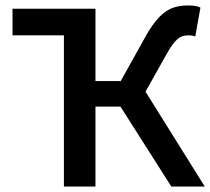

<svg xmlns="http://www.w3.org/2000/svg" viewBox="-20 -686 773 706"><path d="M215 0V-556H26V-654H331V-388H424L512 -546Q531 -581 549.5 -604.5Q568 -628 586.5 -641.5Q605 -655 626 -660.5Q647 -666 672 -666Q683 -666 695.5 -664.5Q708 -663 717 -658L698 -552Q690 -555 683.5 -555.5Q677 -556 672 -556Q661 -556 651.5 -553Q642 -550 633 -542.5Q624 -535 614 -521.5Q604 -508 592 -486L515 -349L733 0H610L423 -294H331V0Z"/></svg>

Font: Giro Semibold
Style: Regular
Weight: 600
Designer: Paul D. Hunt
Foundry: Adobe Systems Incorporated
Version: Version 1.000;PS 1.0;hotconv 1.0.88;makeotf.lib2.5.647800